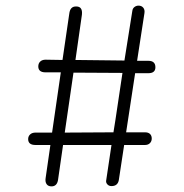

<svg xmlns="http://www.w3.org/2000/svg" viewBox="-20 -659 652 682"><path d="M460 -399 428 -189H495Q507 -189 513 -183Q519 -177 519 -167Q519 -157 512.5 -150.5Q506 -144 495 -144H421L402 -19Q398 2 376 2Q367 2 361.5 -4Q356 -10 357 -17L376 -144H204L186 -19Q182 3 163 3Q151 3 145.5 -5Q140 -13 142 -26L159 -144H106Q80 -144 80 -165Q80 -175 87 -181.5Q94 -188 106 -188H165L196 -402H142Q116 -402 116 -423Q116 -434 123 -440.5Q130 -447 142 -447L202 -446L226 -610Q229 -637 251 -636Q274 -636 271 -607L248 -446L422 -444L450 -620Q451 -629 457.5 -634Q464 -639 472 -639Q483 -639 489 -631.5Q495 -624 493 -612L467 -443H507Q532 -443 532 -420Q532 -399 507 -399ZM390 -233 415 -400 241 -401 210 -188 383 -189Q388 -221 390 -233Z"/></svg>

Font: Mali Light
Style: Regular
Weight: 300
Designer: Kitiyaporn Chalermlarp | Katatrad Aksorn Co.,Ltd.
Foundry: Cadson Demak Co.,Ltd.
Version: Version 1.000; ttfautohint (v1.6)